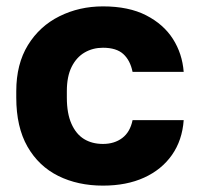

<svg xmlns="http://www.w3.org/2000/svg" viewBox="-20 -563 615 596"><path d="M299.5 13.2Q221.7 13.2 160.9 -16.9Q100.2 -47 65.3 -107.8Q30.5 -168.7 30.5 -260V-280Q30.5 -364 66.7 -423Q103 -482 164.7 -512.6Q226.3 -543.2 299.5 -543.2Q379.7 -543.2 433.7 -515.4Q487.7 -487.7 516.8 -442.1Q545.8 -396.5 550.2 -340H391.5Q384.2 -375.8 362.7 -395.3Q341.3 -414.8 299.5 -414.8Q268.2 -414.8 242.8 -400.1Q217.3 -385.3 202.4 -355.5Q187.5 -325.7 187.5 -280V-260Q187.5 -210.8 201.8 -178.8Q216 -146.7 240.9 -131.4Q265.8 -116.2 299.5 -116.2Q335.2 -116.2 359.6 -134.7Q384 -153.2 391.5 -190H550.2Q545.8 -127.7 513.8 -82Q481.7 -36.3 427.3 -11.6Q373 13.2 299.5 13.2Z"/></svg>

Font: Golos Text
Style: Regular
Weight: 400
Designer: A.Korolkova, Vitaly Kuzmin
Foundry: ParaType Ltd
Version: Version 2.004